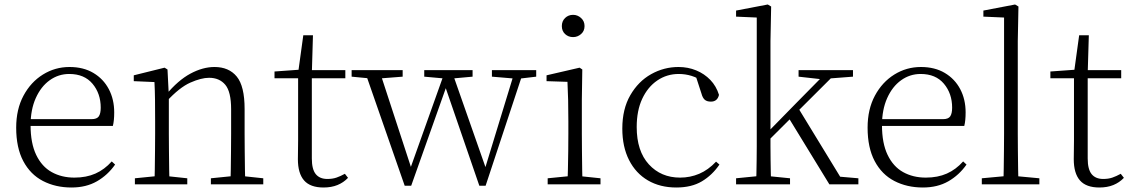

<svg xmlns="http://www.w3.org/2000/svg" viewBox="-20 -820 5035 854"><path d="M298 14Q227 14 171 -15Q115 -44 83.5 -103.5Q52 -163 52 -252Q52 -334 84.5 -394.5Q117 -455 171 -488.5Q225 -522 289 -522Q351 -522 395.5 -495.5Q440 -469 464 -423.5Q488 -378 488 -320Q488 -283 482 -260H82V-290H387Q411 -290 419.5 -302.5Q428 -315 428 -341Q428 -404 391.5 -447.5Q355 -491 288 -491Q240 -491 201 -463Q162 -435 139 -383.5Q116 -332 116 -263Q116 -183 141 -131Q166 -79 210 -54.5Q254 -30 311 -30Q364 -30 404.5 -48Q445 -66 477 -102L492 -88Q459 -41 411 -13.5Q363 14 298 14Z M580 0V-27L690 -38H710L813 -27V0ZM667 0Q668 -24 668.5 -64.5Q669 -105 669.5 -149Q670 -193 670 -226V-281Q670 -333 669.5 -375.5Q669 -418 667 -455L575 -459V-485L712 -519L725 -511L731 -393V-392V-226Q731 -193 731.5 -149Q732 -105 732.5 -64.5Q733 -24 734 0ZM918 0V-27L1027 -38H1048L1151 -27V0ZM1005 0Q1006 -24 1006.5 -64Q1007 -104 1007.5 -148Q1008 -192 1008 -226V-334Q1008 -412 982 -443Q956 -474 910 -474Q875 -474 826.5 -452.5Q778 -431 720 -368L710 -398H718Q772 -463 827 -492.5Q882 -522 934 -522Q998 -522 1033 -479.5Q1068 -437 1068 -335V-226Q1068 -192 1068.5 -148Q1069 -104 1069.5 -64Q1070 -24 1071 0Z M1336 -472V-508H1516V-472ZM1419 14Q1360 14 1332.5 -17.5Q1305 -49 1305 -112Q1305 -135 1305.5 -152.5Q1306 -170 1306 -196V-472H1201V-502L1326 -511L1306 -496L1329 -663H1372L1367 -493V-481V-115Q1367 -67 1384.5 -45.5Q1402 -24 1436 -24Q1459 -24 1476.5 -30Q1494 -36 1514 -47L1528 -29Q1508 -8 1481 3Q1454 14 1419 14Z M1780 6 1601 -508H1667L1817 -49H1797L1803 -65L1961 -508H1988L2149 -49H2131L2135 -63L2271 -508H2310L2140 6H2112L1952 -459H1975L1969 -445L1809 6ZM1544 -479V-508H1771V-479L1656 -470H1638ZM1867 -479V-508H2082V-479L1983 -470H1967ZM2168 -479V-508H2365V-479L2289 -470H2275Z M2416 0V-27L2527 -38H2546L2651 -27V0ZM2504 0Q2505 -24 2506 -64.5Q2507 -105 2507.5 -149Q2508 -193 2508 -226V-281Q2508 -332 2507 -375Q2506 -418 2504 -456L2411 -459V-485L2558 -519L2570 -511L2568 -377V-226Q2568 -193 2568.5 -149Q2569 -105 2569.5 -64.5Q2570 -24 2571 0ZM2529 -655Q2508 -655 2493.5 -668.5Q2479 -682 2479 -704Q2479 -726 2493.5 -740Q2508 -754 2529 -754Q2549 -754 2564.5 -740Q2580 -726 2580 -704Q2580 -682 2564.5 -668.5Q2549 -655 2529 -655Z M2988 14Q2916 14 2862 -17.5Q2808 -49 2778 -108Q2748 -167 2748 -248Q2748 -335 2783.5 -396.5Q2819 -458 2876 -490Q2933 -522 2998 -522Q3040 -522 3076.5 -507Q3113 -492 3139.5 -464.5Q3166 -437 3178 -398Q3171 -368 3142 -368Q3124 -368 3114.5 -376.5Q3105 -385 3100 -404L3072 -490L3115 -452Q3084 -474 3056 -482.5Q3028 -491 2999 -491Q2946 -491 2903.5 -462Q2861 -433 2836.5 -380.5Q2812 -328 2812 -255Q2812 -148 2866 -89Q2920 -30 3005 -30Q3050 -30 3090 -47Q3130 -64 3165 -101L3180 -88Q3148 -41 3102 -13.5Q3056 14 2988 14Z M3254 0V-27L3365 -38H3385L3494 -27V0ZM3343 0Q3344 -21 3344.5 -49Q3345 -77 3345.5 -108Q3346 -139 3346 -169.5Q3346 -200 3346 -226V-742L3254 -746V-773L3395 -800L3410 -791L3407 -637V-227Q3407 -201 3407 -170Q3407 -139 3407.5 -108Q3408 -77 3408.5 -49Q3409 -21 3410 0ZM3378 -175V-218H3381L3523 -363L3666 -508H3712ZM3669 0 3486 -299 3529 -342 3717 -34 3798 -27V0ZM3532 -479V-508H3774V-479L3657 -470L3639 -467Z M4085 14Q4014 14 3958 -15Q3902 -44 3870.5 -103.5Q3839 -163 3839 -252Q3839 -334 3871.5 -394.5Q3904 -455 3958 -488.5Q4012 -522 4076 -522Q4138 -522 4182.5 -495.5Q4227 -469 4251 -423.5Q4275 -378 4275 -320Q4275 -283 4269 -260H3869V-290H4174Q4198 -290 4206.5 -302.5Q4215 -315 4215 -341Q4215 -404 4178.5 -447.5Q4142 -491 4075 -491Q4027 -491 3988 -463Q3949 -435 3926 -383.5Q3903 -332 3903 -263Q3903 -183 3928 -131Q3953 -79 3997 -54.5Q4041 -30 4098 -30Q4151 -30 4191.5 -48Q4232 -66 4264 -102L4279 -88Q4246 -41 4198 -13.5Q4150 14 4085 14Z M4347 0V-27L4466 -38H4485L4603 -27V0ZM4443 0Q4444 -30 4444.5 -69Q4445 -108 4445.5 -149.5Q4446 -191 4446 -226V-742L4354 -746V-773L4495 -800L4510 -791L4507 -637V-226Q4507 -191 4507.5 -149.5Q4508 -108 4508.5 -69Q4509 -30 4510 0Z M4787 -472V-508H4967V-472ZM4870 14Q4811 14 4783.5 -17.5Q4756 -49 4756 -112Q4756 -135 4756.5 -152.5Q4757 -170 4757 -196V-472H4652V-502L4777 -511L4757 -496L4780 -663H4823L4818 -493V-481V-115Q4818 -67 4835.5 -45.5Q4853 -24 4887 -24Q4910 -24 4927.5 -30Q4945 -36 4965 -47L4979 -29Q4959 -8 4932 3Q4905 14 4870 14Z"/></svg>

Font: Noto Serif KR ExtraLight ExtraLight
Style: Regular
Weight: 250
Version: Version 2.003-H1;hotconv 1.1.1;makeotfexe 2.6.0